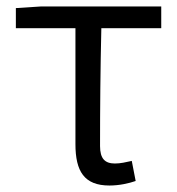

<svg xmlns="http://www.w3.org/2000/svg" viewBox="-20 -560 547 593"><path d="M318 13C349 13 379 6 399 -1L387 -63C369 -59 352 -55 335 -55C304 -55 289 -70 289 -109C289 -224 290 -347 293 -473H478V-540H106L29 -535V-473H213V-115C213 -31 240 13 318 13Z"/></svg>

Font: Noto Sans CJK JP DemiLight
Style: Regular
Weight: 350
Designer: Ryoko NISHIZUKA (kana & ideographs); Paul D. Hunt (Latin, Greek & Cyrillic); Wenlong ZHANG (bopomofo); Sandoll Communica
Foundry: Adobe Systems Incorporated
Version: Version 1.004;PS 1.004;hotconv 1.0.82;makeotf.lib2.5.63406